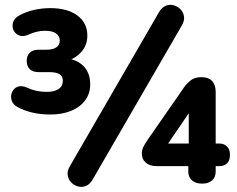

<svg xmlns="http://www.w3.org/2000/svg" viewBox="-20 -742 961 780"><path d="M184.2 -276.8Q146 -276.8 112.6 -284.4Q79.2 -292 52.5 -306.5Q32.5 -317 27.2 -334.4Q22 -351.8 29 -367.6Q36 -383.5 52 -389.8Q68 -396 90.8 -385.5Q109.8 -376.8 129.2 -372.8Q148.8 -368.8 169.2 -368.8Q201.2 -368.8 218.2 -380.4Q235.2 -392 235.2 -414.2Q235.2 -433.2 221 -441.1Q206.8 -449 180 -449H136.5Q113.8 -449 101.1 -460.9Q88.5 -472.8 88.5 -494.5Q88.5 -516.2 101.1 -528.1Q113.8 -540 136.5 -540H167.5Q194.2 -540 208.5 -549.2Q222.8 -558.5 222.8 -577.8Q222.8 -595.2 207.8 -606.1Q192.8 -617 162.5 -617Q146.5 -617 129.8 -613.1Q113 -609.2 97.8 -602.2Q75.5 -591.5 58.8 -597.6Q42 -603.8 35 -619.2Q28 -634.8 33.2 -651.8Q38.5 -668.8 59.2 -679.8Q86.2 -694.5 118.9 -701.8Q151.5 -709 184.5 -709Q254.2 -709 294.5 -678.9Q334.8 -648.8 334.8 -597.2Q334.8 -556.5 307.5 -527.9Q280.2 -499.2 240.2 -492.2V-505.8Q289.5 -502.5 318 -474.8Q346.5 -447 346.5 -399.2Q346.5 -361.5 325.6 -333.9Q304.8 -306.2 268.5 -291.5Q232.2 -276.8 184.2 -276.8ZM356 -12Q344.8 7.2 329 13.5Q313.2 19.8 297.1 15.4Q281 11 269.5 -0.6Q258 -12.2 255.1 -29.8Q252.2 -47.2 263.8 -66.8L626.2 -693Q637.8 -712.5 653.8 -718.8Q669.8 -725 685.9 -720.5Q702 -716 713.5 -704Q725 -692 727.5 -674.9Q730 -657.8 718.5 -638.2ZM801.5 4Q774.8 4 759.9 -9.2Q745 -22.5 745 -44.8V-67.2H615Q588.5 -67.2 572.4 -81.1Q556.2 -95 556.2 -117.5Q556.2 -133 563.2 -146.8Q570.2 -160.5 582 -177.2L729 -389Q737.2 -401.2 753.9 -414.9Q770.5 -428.5 798.5 -428.5Q827 -428.5 841.6 -413Q856.2 -397.5 856.2 -368.5V-158.8H872.5Q889.5 -158.8 901.9 -147.2Q914.2 -135.8 914.2 -113.8Q914.2 -88.8 901.9 -78Q889.5 -67.2 872.5 -67.2H856.2V-44.8Q856.2 -22.5 841.9 -9.2Q827.5 4 801.5 4ZM746.8 -158.8V-310.8H766.5L651 -141.5V-158.8Z"/></svg>

Font: Nunito ExtraLight
Style: Regular
Weight: 200
Designer: Vernon Adams
Foundry: Vernon Adams
Version: Version 3.602;April 4, 2023;FontCreator 14.0.0.2856 64-bit